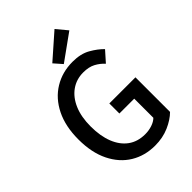

<svg xmlns="http://www.w3.org/2000/svg" viewBox="-254 -985 1107 1107"><g transform="rotate(-45 300.0 -431.0)"><path d="M339 12Q256 12 191 -27.5Q126 -67 88.5 -143Q51 -219 51 -326Q51 -433 89 -509.5Q127 -586 193.5 -626.5Q260 -667 344 -667Q410 -667 454.5 -641.5Q499 -616 528 -586L472 -523Q449 -548 419 -564Q389 -580 344 -580Q288 -580 245 -549.5Q202 -519 178 -463Q154 -407 154 -329Q154 -251 176.5 -194Q199 -137 241.5 -106Q284 -75 345 -75Q375 -75 402 -84Q429 -93 445 -109V-265H324V-347H537V-65Q505 -33 453.5 -10.5Q402 12 339 12ZM299 -693 255 -743 404 -874 459 -808Z"/></g></svg>

Font: Source Code Pro ExtraLight Medium
Style: Regular
Weight: 500
Monospace: yes
Version: Version 1.018;hotconv 1.0.116;makeotfexe 2.5.65601